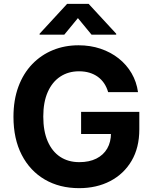

<svg xmlns="http://www.w3.org/2000/svg" viewBox="-20 -974 801 1004"><path d="M545.5 -492.2Q538 -518.1 524.5 -538.2Q511 -558.2 491.7 -572.3Q472.3 -586.3 447.6 -593.8Q422.9 -601.2 393.1 -601.2Q337.4 -601.2 295.3 -573.5Q253.2 -545.8 229.8 -493.1Q206.3 -440.3 206.3 -364.3Q206.3 -288.4 229.4 -235.1Q252.5 -181.8 294.7 -153.9Q337 -126.1 394.5 -126.1Q446.7 -126.1 483.8 -144.7Q521 -163.4 540.7 -197.4Q560.4 -231.5 560.4 -278.1L591.6 -273.4H404.1V-389.2H708.5V-297.6Q708.5 -201.7 668 -133Q627.5 -64.3 556.5 -27.2Q485.4 9.9 393.8 9.9Q291.5 9.9 214.1 -35.3Q136.7 -80.6 93.6 -164.2Q50.4 -247.9 50.4 -362.9Q50.4 -451.3 76.2 -520.8Q101.9 -590.2 148.4 -638.5Q195 -686.8 256.7 -712Q318.5 -737.2 390.6 -737.2Q452.4 -737.2 505.7 -719.3Q558.9 -701.3 600.3 -668.7Q641.7 -636 668 -591.1Q694.2 -546.2 701.7 -492.2ZM458.8 -792.6 387.4 -879.3 316.1 -792.6H187.1V-797.6L331 -953.8H443.5L587.7 -797.6V-792.6Z"/></svg>

Font: InterMG
Style: Bold
Weight: 700
Designer: Rasmus Andersson
Foundry: rsms
Version: Version 3.019;December 26, 2023;FontCreator 15.0.0.2955 64-b